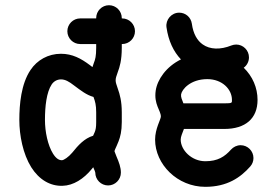

<svg xmlns="http://www.w3.org/2000/svg" viewBox="-20 -705 1043 732"><path d="M440.9 -46.9C440.9 -66.9 433.6 -86.4 424.3 -107.9C418.5 -122.1 416.5 -128.9 416.5 -127.9C416.5 -133.3 420.9 -138.2 432.1 -166.5C438.5 -183.1 444.3 -204.6 444.3 -239.7V-276.9C444.3 -319.3 436.5 -346.2 429.7 -365.2C423.8 -383.3 420.9 -390.1 420.9 -398.4C420.9 -407.7 423.3 -413.6 429.2 -430.7C436 -448.7 444.3 -474.1 444.3 -523.4V-537.1H445.8C472.7 -537.1 494.6 -559.1 494.6 -585.9C494.6 -612.8 472.7 -634.8 445.8 -634.8H444.3V-636.2C444.3 -663.1 422.4 -685.1 395.5 -685.1C368.7 -685.1 346.7 -663.1 346.7 -636.2V-634.8H285.6C258.8 -634.8 236.8 -612.8 236.8 -585.9C236.8 -559.1 258.8 -537.1 285.6 -537.1H346.7V-523.4C346.7 -490.2 343.3 -479 337.4 -463.9L332.5 -449.2L322.3 -457C289.1 -481.9 255.9 -500 212.4 -500C163.6 -500 121.6 -476.1 96.2 -438C60.5 -384.8 53.7 -307.1 53.7 -248C53.7 -189 67.4 -118.2 99.1 -67.4C129.4 -19.5 171.9 4.9 218.3 3.4C259.8 2.4 299.3 -22.9 330.6 -61.5L335.4 -67.4C340.8 -54.7 343.3 -49.3 343.3 -46.9C343.3 -20 365.2 2 392.1 2C418.9 2 440.9 -20 440.9 -46.9ZM151.4 -248C151.4 -298.8 157.2 -353.5 177.2 -383.3C185.1 -395 197.8 -402.3 212.4 -402.3C229 -402.3 243.2 -394 262.7 -378.9C287.6 -360.4 309.6 -342.8 336.4 -335.4L336.9 -334C342.8 -317.9 346.7 -304.7 346.7 -276.9V-239.7C346.7 -219.2 344.7 -210.4 341.3 -201.7L335 -187.5C301.3 -177.2 278.3 -151.4 255.4 -123C241.2 -106 223.1 -94.2 216.3 -94.2C205.1 -93.8 193.8 -100.6 182.1 -119.1C162.1 -151.4 151.4 -202.6 151.4 -248Z M860.8 -134.8C836.4 -107.4 810.1 -90.3 762.7 -90.3C710.9 -90.3 668.9 -132.3 668.9 -172.9C668.9 -184.1 675.3 -197.3 681.2 -213.4H835.4C916 -213.4 961.9 -253.4 961.9 -324.2C961.9 -370.6 942.9 -414.1 909.2 -446.8C921.4 -455.6 929.2 -470.2 929.2 -486.3C929.2 -513.2 907.2 -535.2 880.4 -535.2C874 -535.2 867.2 -533.7 862.3 -531.7C819.8 -514.6 780.3 -516.1 752.9 -535.6C732.4 -549.8 716.8 -575.2 711.4 -614.7C708 -638.7 688 -656.7 663.1 -656.7C633.8 -656.7 610.8 -629.9 614.7 -601.1C622.1 -548.8 641.6 -508.3 669.9 -478.5C613.3 -450.7 580.1 -401.9 573.7 -359.9C565.9 -307.1 593.3 -283.7 593.3 -260.7C593.3 -250 571.3 -214.4 571.3 -172.9C571.3 -78.6 656.2 7.3 762.7 7.3C846.2 7.3 897 -28.3 934.1 -70.3C941.9 -79.1 946.3 -90.3 946.3 -102.5C946.3 -129.4 924.3 -151.4 897.5 -151.4C882.8 -151.4 869.6 -144.5 860.8 -134.8ZM670.4 -345.2C673.3 -363.8 705.6 -403.3 770.5 -403.3C827.1 -403.3 864.3 -364.7 864.3 -324.2C864.3 -313 866.2 -311 835.4 -311H679.2C673.8 -324.7 668.9 -335.4 670.4 -345.2Z"/></svg>

Font: Velvelyne Book
Style: Bold
Weight: 700
Designer: Manon Van der Borght et Mariel Nils
Foundry: Velvetyne
Version: Version 1.070;Glyphs 3.3.1 (3343)